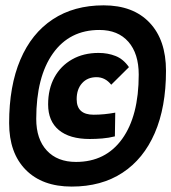

<svg xmlns="http://www.w3.org/2000/svg" viewBox="-20 -706 642 719"><path d="M248.5 -7.3Q138.2 -7.3 76.2 -70.3Q14.2 -133.3 14.2 -245.1Q14.2 -383.8 56.2 -482.4Q98.1 -581.1 177.5 -633.5Q256.8 -686 368.2 -686Q478.5 -686 540 -621.3Q601.6 -556.6 601.6 -440.9Q601.6 -304.7 559.6 -207.8Q517.6 -110.8 438.7 -59.1Q359.9 -7.3 248.5 -7.3ZM264.6 -99.6Q375.5 -99.6 437.5 -185.8Q499.5 -272 499.5 -426.3Q499.5 -505.4 460.7 -549.6Q421.9 -593.8 352.1 -593.8Q240.7 -593.8 178.2 -505.9Q115.7 -418 115.7 -260.7Q115.7 -185.1 155.3 -142.3Q194.8 -99.6 264.6 -99.6ZM315.9 -185.5Q240.7 -185.5 200.4 -219Q160.2 -252.4 160.2 -314.9Q160.2 -373 183.8 -416.3Q207.5 -459.5 250 -483.6Q292.5 -507.8 349.1 -507.8Q383.8 -507.8 412.8 -496.3Q441.9 -484.9 462.9 -454.6L396.5 -388.7Q374 -417 341.3 -417Q307.6 -417 287.4 -394.5Q267.1 -372.1 267.1 -334.5Q267.1 -276.4 330.6 -276.4Q370.1 -276.4 411.6 -284.2L410.2 -195.3Q387.2 -189.5 363 -187.5Q338.9 -185.5 315.9 -185.5Z"/></svg>

Font: Cascadia Mono NF SemiBold
Style: Italic
Weight: 600
Italic angle: -10°
Monospace: yes
Designer: Aaron Bell
Foundry: Saja Typeworks
Version: Version 2404.023; ttfautohint (v1.8.4)